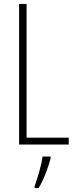

<svg xmlns="http://www.w3.org/2000/svg" viewBox="-20 -734 387 975"><path d="M77 0H329V-35H115V-714H77ZM237 71V61H196C192 101 169 175 156 211V221H176C203 177 224 118 237 71Z"/></svg>

Font: Noto Sans Sinhala ExtraCondensed ExtraLight
Style: Regular
Weight: 200
Width: 2
Designer: Jelle Bosma - Monotype Design Team
Foundry: Monotype Imaging Inc.
Version: Version 2.006